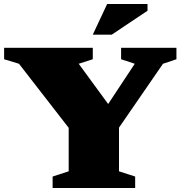

<svg xmlns="http://www.w3.org/2000/svg" viewBox="-22 -936 910 956"><path d="M72.5 -618.5 -1.5 -641V-698H440V-641L370 -618.5L558 -361.5L477.5 -359L649 -618.5L581 -641V-698H856.5V-641L789.5 -618.5L570.5 -300.5V-83L651 -57V0H240V-57L320 -83V-299.5ZM440 -763.5 511.5 -916H712.5V-882.5L534.5 -763.5Z"/></svg>

Font: Newsreader 9pt ExtraBold
Style: Regular
Weight: 800
Designer: Hugues Gentile
Foundry: Production Type
Version: Version 1.003